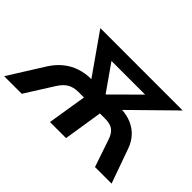

<svg xmlns="http://www.w3.org/2000/svg" viewBox="-155 -1016 1327 1327"><g transform="rotate(45 509.0 -352.5)"><path d="M-37 0 126 -260Q159 -311 202 -345Q245 -379 296 -395.5Q347 -412 402 -412H440L428 -377L198 -705H1003L669 -377L657 -412H695Q752 -410 797 -390.5Q842 -371 873.5 -336.5Q905 -302 922 -255L1013 0H851L783 -200Q768 -246 741 -266Q714 -286 666 -286H613L568 0H411L457 -286H403Q355 -286 322 -266Q289 -246 261 -200L135 0ZM547 -408H550L779 -636L775 -599H379L387 -636Z"/></g></svg>

Font: Nunito Sans 11pt ExtraBold
Style: Italic
Weight: 800
Italic angle: -9°
Version: Version 3.101;gftools[0.9.27]